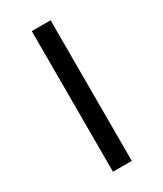

<svg xmlns="http://www.w3.org/2000/svg" viewBox="-238 -849 984 1156"><g transform="rotate(-30 254.5 -271.0)"><path d="M319.8 217.8H189V-759.8H319.8Z"/></g></svg>

Font: Nokora Black
Style: Regular
Weight: 900
Designer: Danh Hong
Version: Version 8.000; ttfautohint (v1.8.3)